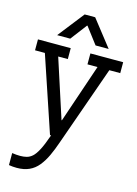

<svg xmlns="http://www.w3.org/2000/svg" viewBox="-133 -750 748 1048"><g transform="rotate(15 240.5 -226.5)"><path d="M419.8 -419.8 260.5 30.9Q245.7 74.1 229 109.9Q212.3 145.7 190.7 172.2Q169.1 198.8 139.5 212.3Q109.9 225.9 69.1 225.9Q46.9 225.9 24.7 222.2V154.3Q48.1 158 70.4 158Q90.1 158 106.8 153.7Q123.5 149.4 138.3 136.4Q153.1 123.5 169.1 93.2Q185.2 63 204.9 6.2H198.8L55.6 -419.8H0V-481.5H185.2V-419.8H130.9L238.3 -88.9H240.7L353.1 -419.8H296.3V-481.5H481.5V-419.8ZM239.5 -623.5 169.1 -530.9H95.1L211.1 -679H270.4L386.4 -530.9H312.3L242 -623.5Z"/></g></svg>

Font: Slabo 27px
Style: Regular
Weight: 400
Version: Version 1.02 Build 003a